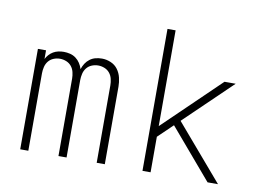

<svg xmlns="http://www.w3.org/2000/svg" viewBox="-78 -857 1356 979"><g transform="rotate(10 600.0 -367.5)"><path d="M81 0V-520H123V-475Q129 -487 138.5 -497.5Q148 -508 160 -515Q172 -522 186 -525Q200 -528 214 -528Q230 -528 246.5 -524Q263 -520 276.5 -510Q290 -500 299 -486Q308 -472 313 -456Q318 -472 327 -486Q336 -500 349.5 -510Q363 -520 379 -524Q395 -528 412 -528Q435 -528 457.5 -518.5Q480 -509 494 -490Q508 -471 513.5 -447.5Q519 -424 519 -401V0H477V-401Q477 -417 473 -434Q469 -451 458.5 -464Q448 -477 432 -483.5Q416 -490 399 -490Q382 -490 366 -483.5Q350 -477 339.5 -464Q329 -451 325 -434Q321 -417 321 -401V0H279V-401Q279 -417 275 -434Q271 -451 260.5 -464Q250 -477 234 -483.5Q218 -490 201 -490Q184 -490 168 -483.5Q152 -477 141.5 -464Q131 -451 127 -434Q123 -417 123 -401V0Z M714 0V-735H756V-239L1047 -520H1105L861 -285L1105 0H1051L832 -257L756 -184V0Z"/></g></svg>

Font: Iosevka Extralight Extended
Style: Regular
Weight: 200
Width: 7
Monospace: yes
Designer: Belleve Invis
Foundry: Belleve Invis
Version: Version 32.5.0; ttfautohint (v1.8.4)